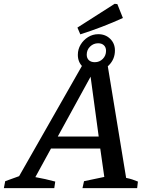

<svg xmlns="http://www.w3.org/2000/svg" viewBox="-65 -974 781 994"><path d="M588 -53Q604 -50 619.5 -45Q635 -40 649 -34L645 0H362L370 -36L475 -58L454 -205H199L118 -57Q169 -48 221 -34L216 0H-45L-38 -36L34 -62L369 -650H490ZM234 -267H446L404 -577ZM424 -605Q387 -605 362.5 -629Q338 -653 338 -690Q338 -719 352.5 -743Q367 -767 391 -782Q415 -797 444 -797Q481 -797 505.5 -773Q530 -749 530 -713Q530 -668 499 -636.5Q468 -605 424 -605ZM426 -652Q450 -652 467 -669Q484 -686 484 -711Q484 -729 473 -739.5Q462 -750 443 -750Q419 -750 401.5 -733Q384 -716 384 -691Q384 -673 395 -662.5Q406 -652 426 -652ZM350.8 -796.2 335.8 -831.2 528.6 -954.3 542.5 -952.7 571.3 -880.8Q463.8 -832.1 350.8 -796.2Z"/></svg>

Font: Piazzolla SC Medium
Style: Italic
Weight: 500
Italic angle: -11.3°
Designer: Juan Pablo del Peral
Foundry: Huerta Tipografica
Version: Version 1.330